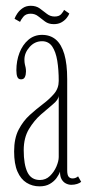

<svg xmlns="http://www.w3.org/2000/svg" viewBox="-20 -650 314 680"><path d="M120 10Q94.5 10 74 -2.8Q53.5 -15.5 41.8 -42.5Q30 -69.5 30 -114Q30 -160 46 -190.8Q62 -221.5 85.5 -242.8Q109 -264 132.5 -281.8Q156 -299.5 172 -318.5Q188 -337.5 188 -363.5Q188 -403 182.8 -435Q177.5 -467 164.8 -485.5Q152 -504 129 -504Q103 -504 84.8 -483.5Q66.5 -463 66.5 -439Q66.5 -429 68 -422.5Q69.5 -416 70.8 -410.5Q72 -405 72 -397Q72 -385.5 68.2 -377.2Q64.5 -369 54.5 -369Q45 -369 41.5 -377.5Q38 -386 38 -401Q38 -434.5 49 -463Q60 -491.5 80.5 -509Q101 -526.5 129 -526.5Q158 -526.5 177.8 -509.8Q197.5 -493 207.8 -458.2Q218 -423.5 218 -369.5V-47.5Q218 -30 223.2 -24Q228.5 -18 237 -18Q243.5 -18 248.8 -20.5Q254 -23 256.5 -25.5L267.5 -6Q262.5 -1.5 253 1.5Q243.5 4.5 232.5 4.5Q223 4.5 213.8 0Q204.5 -4.5 198.5 -14.5Q192.5 -24.5 192.5 -42Q189 -31.5 180 -19.2Q171 -7 156.2 1.5Q141.5 10 120 10ZM121.5 -12.5Q142 -12.5 156.8 -26.8Q171.5 -41 179.8 -60.2Q188 -79.5 188 -94V-311Q187 -297 168 -281.2Q149 -265.5 125 -244.5Q101 -223.5 82.5 -192.8Q64 -162 64 -118Q64 -67.5 77.2 -40Q90.5 -12.5 121.5 -12.5ZM170.5 -564.5Q152 -564.5 139.5 -573.8Q127 -583 115.5 -592.2Q104 -601.5 88.5 -601.5Q71 -601.5 62.2 -590.2Q53.5 -579 51 -572.5L31.5 -583.5Q34.5 -592.5 41.8 -603Q49 -613.5 60.8 -621.5Q72.5 -629.5 89 -629.5Q108 -629.5 121 -620Q134 -610.5 146 -601Q158 -591.5 173.5 -591.5Q189.5 -591.5 197 -600.2Q204.5 -609 207 -615L225.5 -602Q222.5 -594 215.2 -585.2Q208 -576.5 197 -570.5Q186 -564.5 170.5 -564.5Z"/></svg>

Font: Imbue 48pt Thin
Style: Regular
Weight: 250
Designer: Tyler Finck
Foundry: Etcetera Type Company
Version: Version 1.102